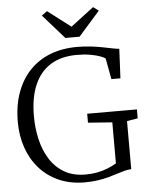

<svg xmlns="http://www.w3.org/2000/svg" viewBox="-63 -1017 838 1079"><g transform="rotate(-5 356.0 -477.5)"><path d="M371.5 11Q289.5 11 225 -17.8Q160.5 -46.5 116 -97.2Q71.5 -148 48.5 -215.2Q25.5 -282.5 25.5 -359.5Q25.5 -452 51.8 -524.8Q78 -597.5 126.2 -648Q174.5 -698.5 242.2 -724.8Q310 -751 393 -751Q433 -751 470 -746.8Q507 -742.5 538.5 -736.2Q570 -730 593.5 -725.2Q617 -720.5 629.5 -720L621.5 -554H570.5L548.5 -672.5Q541 -678.5 519.8 -686.5Q498.5 -694.5 465.2 -700.5Q432 -706.5 387.5 -706.5Q301.5 -706.5 241.2 -669.8Q181 -633 149.8 -561.2Q118.5 -489.5 118.5 -383.5Q118.5 -317.5 132.8 -254.8Q147 -192 178 -142Q209 -92 258.8 -62.2Q308.5 -32.5 380 -32.5Q415 -32.5 446 -38.5Q477 -44.5 504 -55.2Q531 -66 554.5 -80V-311.5L418 -321.5V-372H698.5V-321.5L637.5 -311.5V-40Q618 -39.5 597.8 -34Q577.5 -28.5 554.8 -21Q532 -13.5 505 -6.2Q478 1 445.2 6Q412.5 11 371.5 11ZM333 -807 212.5 -943.5 243 -966 373 -867 503 -966 533.5 -943.5 413 -807Z"/></g></svg>

Font: Merriweather 36pt Light
Style: Regular
Weight: 300
Designer: Eben Sorkin
Foundry: Eben Sorkin
Version: Version 2.100